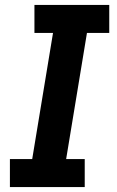

<svg xmlns="http://www.w3.org/2000/svg" viewBox="-20 -755 472 775"><path d="M20 0H322V-113H247L331 -622H421V-735H119V-622H194L110 -113H20Z"/></svg>

Font: Iosevka Sparkle Extrabold
Style: Italic
Weight: 800
Italic angle: -9°
Designer: Belleve Invis
Foundry: Belleve Invis
Version: Version 4.5.0; ttfautohint (v1.8.3)